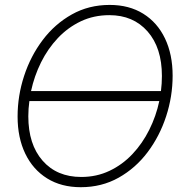

<svg xmlns="http://www.w3.org/2000/svg" viewBox="-20 -758 746 788"><path d="M311.5 10.3Q231.4 10.3 173.3 -25.9Q115.2 -62 83.7 -127.4Q52.2 -192.9 52.2 -279.8Q52.2 -364.7 78.9 -446.3Q105.5 -527.8 155.3 -593.8Q205.1 -659.7 274.7 -698.7Q344.2 -737.8 430.2 -737.8Q509.8 -737.8 567.9 -701.7Q626 -665.5 657.2 -600.1Q688.5 -534.7 688.5 -447.3Q688.5 -362.3 661.9 -280.8Q635.3 -199.2 585.9 -133.5Q536.6 -67.9 467 -28.8Q397.5 10.3 311.5 10.3ZM107.4 -384.3H640.6Q644.5 -415 644.5 -446.3Q644.5 -562 585.7 -628.9Q526.9 -695.8 428.7 -695.8Q365.2 -695.8 312 -670.7Q258.8 -645.5 217.5 -601.8Q176.3 -558.1 148.4 -502Q120.6 -445.8 107.4 -384.3ZM313.5 -31.7Q376.5 -31.7 429.4 -56.9Q482.4 -82 523.4 -125.5Q564.5 -168.9 592.5 -225.1Q620.6 -281.2 633.8 -343.3H100.6Q96.2 -311.5 96.2 -280.8Q96.2 -165.5 154.8 -98.6Q213.4 -31.7 313.5 -31.7Z"/></svg>

Font: Inter Display ExtraLight
Style: Italic
Weight: 200
Italic angle: -9.39999°
Designer: Rasmus Andersson
Foundry: rsms
Version: Version 4.000;git-a52131595